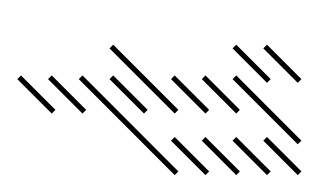

<svg xmlns="http://www.w3.org/2000/svg" viewBox="-94 -166 370 223"><g transform="rotate(90 91.5 -54.0)"><path d="M71.4 -102.9 111.4 -142.9 107.1 -147.1 67.1 -107.1ZM71.4 -67.1 111.4 -107.1 107.1 -111.4 67.1 -71.4ZM35.7 4.3 111.4 -71.4 107.1 -75.7 31.4 0ZM71.4 4.3 111.4 -35.7 107.1 -40 67.1 0ZM71.4 40 182.9 -71.4 178.6 -75.7 67.1 35.7ZM71.4 75.7 111.4 35.7 107.1 31.4 67.1 71.4ZM71.4 111.4 111.4 71.4 107.1 67.1 67.1 107.1ZM71.4 -138.6 147.1 -214.3 142.9 -218.6 67.1 -142.9ZM35.7 -174.3 75.7 -214.3 71.4 -218.6 31.4 -178.6ZM35.7 -138.6 75.7 -178.6 71.4 -182.9 31.4 -142.9ZM142.9 -174.3 182.9 -214.3 178.6 -218.6 138.6 -178.6ZM142.9 -138.6 182.9 -178.6 178.6 -182.9 138.6 -142.9ZM142.9 -102.9 182.9 -142.9 178.6 -147.1 138.6 -107.1ZM142.9 -67.1 182.9 -107.1 178.6 -111.4 138.6 -71.4Z"/></g></svg>

Font: Gossip Low Needlepoint
Style: Regular
Weight: 100
Width: 3
Designer: Deborah Khodanovich
Version: Version 1.001;Glyphs 3.3.1 (3343)